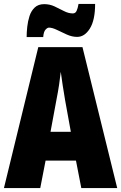

<svg xmlns="http://www.w3.org/2000/svg" viewBox="-20 -953 614 973"><path d="M392 0 365 -139H211L184 0H0L174 -714H398L574 0ZM310 -445Q303 -485 297.5 -522Q292 -559 288 -589Q285 -561 279.5 -524Q274 -487 266 -447L236 -285H339ZM115 -765Q115 -788 118 -816.5Q121 -845 129.5 -871.5Q138 -898 156 -915Q174 -932 204 -932Q232 -932 256.5 -920.5Q281 -909 304 -897Q327 -885 349 -885Q362 -885 368 -897.5Q374 -910 378 -933H462Q462 -851 435.5 -808.5Q409 -766 371 -766Q345 -766 318.5 -778Q292 -790 268.5 -801.5Q245 -813 228 -813Q220 -813 210.5 -802.5Q201 -792 199 -765Z"/></svg>

Font: Noto Sans Sinhala ExtraCondensed Black
Style: Regular
Weight: 900
Width: 2
Designer: Jelle Bosma - Monotype Design Team
Foundry: Monotype Imaging Inc.
Version: Version 2.006; ttfautohint (v1.8.4.7-5d5b)